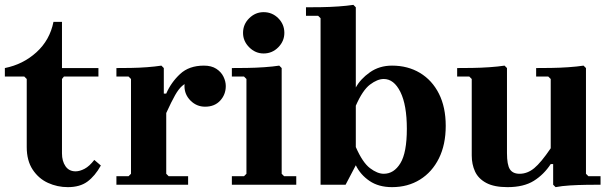

<svg xmlns="http://www.w3.org/2000/svg" viewBox="-20 -760 2515 790"><path d="M368 -102 395 -79Q371 -36 340 -13Q309 10 259 10Q216 10 177.5 -7.5Q139 -25 114.5 -62Q90 -99 90 -155V-435L80 -445H0V-480Q75 -495 130 -545Q185 -595 200 -670H235V-480H385V-445H243L235 -435V-129Q235 -97 249.5 -76Q264 -55 291 -55Q308 -55 328 -65.5Q348 -76 368 -102Z M664 -375Q684 -421 721 -455.5Q758 -490 819 -490Q850 -490 870 -477Q890 -464 899.5 -444.5Q909 -425 909 -406Q909 -371 886 -346Q863 -321 824 -321Q789 -321 764 -346Q739 -371 739 -406Q739 -425 747.5 -439.5Q756 -454 763 -461V-425Q744 -419 729.5 -406.5Q715 -394 700.5 -368.5Q686 -343 664 -295ZM664 -45 674 -35H754V0H459V-35H509L519 -45V-435L509 -445H459V-480Q485 -480 518.5 -480.5Q552 -481 585 -483.5Q618 -486 644 -490L654 -480V-375H664Z M934 0V-35H984L994 -45V-435L984 -445H934V-480Q960 -480 996 -480.5Q1032 -481 1067.5 -483.5Q1103 -486 1129 -490L1139 -480V-45L1149 -35H1199V0ZM1064.6 -540Q1030.8 -540 1005.4 -565.4Q980 -590.8 980 -624.6Q980 -660 1005.4 -685Q1030.8 -710 1064.6 -710Q1100 -710 1125 -685Q1150 -660 1150 -624.6Q1150 -590.8 1125 -565.4Q1100 -540 1064.6 -540Z M1593 -490Q1658 -490 1708 -460Q1758 -430 1786 -374.5Q1814 -319 1814 -242Q1814 -165 1786 -108.5Q1758 -52 1708 -21Q1658 10 1593 10Q1538 10 1500.5 -15.5Q1463 -41 1444 -80L1402 0H1299V-685L1289 -695H1239V-730Q1265 -730 1301 -730.5Q1337 -731 1372.5 -733.5Q1408 -736 1434 -740L1444 -730V-400Q1463 -435 1502 -462.5Q1541 -490 1593 -490ZM1559 -45Q1601 -45 1627.5 -88.5Q1654 -132 1654 -230Q1654 -328 1627.5 -381.5Q1601 -435 1559 -435Q1533 -435 1502.5 -412Q1472 -389 1444 -325V-155Q1472 -91 1502.5 -68Q1533 -45 1559 -45Z M2391 -45 2401 -35H2451V0Q2425 0 2391.5 0.5Q2358 1 2325 3Q2292 5 2266 10L2256 0V-85H2246Q2218 -42 2176.5 -16Q2135 10 2068 10Q2013 10 1980.5 -7.5Q1948 -25 1934.5 -54.5Q1921 -84 1921 -120V-435L1911 -445H1861V-480Q1887 -480 1923 -480.5Q1959 -481 1994.5 -483.5Q2030 -486 2056 -490L2066 -480V-130Q2066 -82 2078 -63.5Q2090 -45 2118 -45Q2150 -45 2178 -68Q2206 -91 2246 -150V-435L2236 -445H2186V-480Q2212 -480 2248 -480.5Q2284 -481 2319.5 -483.5Q2355 -486 2381 -490L2391 -480Z"/></svg>

Font: Brygada 1918
Style: Regular
Weight: 400
Designer: Mateusz Machalski | Borys Kosmynka | Przemek Hoffer
Foundry: NIEPODLEGLA 2018
Version: Version 3.006